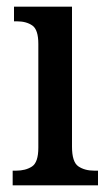

<svg xmlns="http://www.w3.org/2000/svg" viewBox="-20 -556 326 576"><path d="M18 0V-44H28Q57 -44 76 -56.5Q95 -69 95 -113V-424Q95 -467 77 -479.5Q59 -492 31 -492H22V-536H196V-116Q196 -70 215 -57Q234 -44 263 -44H274V0Z"/></svg>

Font: Noto Serif Armenian Condensed Medium
Style: Regular
Weight: 500
Width: 3
Designer: Monotype Design Team
Foundry: Monotype Imaging Inc.
Version: Version 2.008; ttfautohint (v1.8.4.7-5d5b)